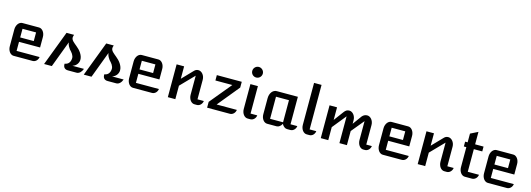

<svg xmlns="http://www.w3.org/2000/svg" viewBox="9 -1842 7992 2889"><g transform="rotate(15 4005.0 -397.0)"><path d="M93.8 -387.2Q93.8 -413.1 101.1 -435.5Q108.4 -458 120.8 -474.9Q133.3 -491.7 150.4 -501.5Q167.5 -511.2 186.5 -511.2H445.8Q464.8 -511.2 481.7 -501.5Q498.5 -491.7 511.2 -474.9Q523.9 -458 531.2 -435.5Q538.6 -413.1 538.6 -387.2V-224.6H210.4V-83.5H568.8Q566.9 -66.4 559.3 -51Q551.8 -35.6 540.3 -24.4Q528.8 -13.2 514.2 -6.6Q499.5 0 483.4 0H186.5Q167.5 0 150.4 -9.8Q133.3 -19.5 120.8 -36.4Q108.4 -53.2 101.1 -75.7Q93.8 -98.1 93.8 -124ZM421.9 -293V-427.7H210.4V-293Z M866.2 -540.5H983.4Q979 -529.8 976.8 -519.3Q974.6 -508.8 973.6 -502Q972.2 -483.9 979.5 -469.2Q986.8 -454.6 999.3 -441.2Q1011.7 -427.7 1028.1 -414.6Q1044.4 -401.4 1061.5 -386.7Q1081.1 -371.1 1101.1 -350.8Q1121.1 -330.6 1137.2 -306.4Q1153.3 -282.2 1163.3 -255.1Q1173.3 -228 1172.4 -198.7Q1171.4 -178.2 1163.6 -159.4Q1155.8 -140.6 1143.1 -125.7Q1130.4 -110.8 1113.5 -100.1Q1096.7 -89.4 1078.1 -84.5H1259.8Q1252.9 -65.4 1243.4 -50Q1233.9 -34.7 1221.9 -23.4Q1210 -12.2 1195.8 -6.1Q1181.6 0 1166.5 0H1032.7Q1010.3 0 995.4 -7.1Q980.5 -14.2 971.9 -25.9Q963.4 -37.6 960.2 -53Q957 -68.4 958.5 -85Q974.1 -86.9 989.3 -93.3Q1004.4 -99.6 1016.4 -111.6Q1028.3 -123.5 1036.4 -141.6Q1044.4 -159.7 1046.4 -185.1Q1048.3 -205.1 1042.5 -222.7Q1036.6 -240.2 1026.9 -255.9Q1017.1 -271.5 1004.4 -285.6Q991.7 -299.8 979.5 -313Q966.8 -329.6 954.1 -353Q941.4 -376.5 936 -410.2L781.7 0H661.1Z M1484.4 -540.5H1601.6Q1597.2 -529.8 1595 -519.3Q1592.8 -508.8 1591.8 -502Q1590.3 -483.9 1597.7 -469.2Q1605 -454.6 1617.4 -441.2Q1629.9 -427.7 1646.2 -414.6Q1662.6 -401.4 1679.7 -386.7Q1699.2 -371.1 1719.2 -350.8Q1739.3 -330.6 1755.4 -306.4Q1771.5 -282.2 1781.5 -255.1Q1791.5 -228 1790.5 -198.7Q1789.6 -178.2 1781.7 -159.4Q1773.9 -140.6 1761.2 -125.7Q1748.5 -110.8 1731.7 -100.1Q1714.8 -89.4 1696.3 -84.5H1877.9Q1871.1 -65.4 1861.6 -50Q1852.1 -34.7 1840.1 -23.4Q1828.1 -12.2 1814 -6.1Q1799.8 0 1784.7 0H1650.9Q1628.4 0 1613.5 -7.1Q1598.6 -14.2 1590.1 -25.9Q1581.5 -37.6 1578.4 -53Q1575.2 -68.4 1576.7 -85Q1592.3 -86.9 1607.4 -93.3Q1622.6 -99.6 1634.5 -111.6Q1646.5 -123.5 1654.5 -141.6Q1662.6 -159.7 1664.6 -185.1Q1666.5 -205.1 1660.6 -222.7Q1654.8 -240.2 1645 -255.9Q1635.3 -271.5 1622.6 -285.6Q1609.9 -299.8 1597.7 -313Q1585 -329.6 1572.3 -353Q1559.6 -376.5 1554.2 -410.2L1399.9 0H1279.3Z M1952.6 -387.2Q1952.6 -413.1 1960 -435.5Q1967.3 -458 1979.7 -474.9Q1992.2 -491.7 2009.3 -501.5Q2026.4 -511.2 2045.4 -511.2H2304.7Q2323.7 -511.2 2340.6 -501.5Q2357.4 -491.7 2370.1 -474.9Q2382.8 -458 2390.1 -435.5Q2397.5 -413.1 2397.5 -387.2V-224.6H2069.3V-83.5H2427.7Q2425.8 -66.4 2418.2 -51Q2410.6 -35.6 2399.2 -24.4Q2387.7 -13.2 2373 -6.6Q2358.4 0 2342.3 0H2045.4Q2026.4 0 2009.3 -9.8Q1992.2 -19.5 1979.7 -36.4Q1967.3 -53.2 1960 -75.7Q1952.6 -98.1 1952.6 -124ZM2280.8 -293V-427.7H2069.3V-293Z M2588.9 -511.2H2705.6V-317.9L2856.4 -474.1Q2872.1 -492.2 2888.9 -502Q2905.8 -511.7 2929.2 -511.7Q2948.7 -511.7 2966.8 -502Q2984.9 -492.2 2998.5 -475.3Q3012.2 -458.5 3020.3 -436Q3028.3 -413.6 3028.3 -387.7V-84H3127Q3125 -66.4 3117.4 -51.3Q3109.9 -36.1 3098.4 -24.7Q3086.9 -13.2 3072.3 -6.6Q3057.6 0 3041.5 0H3003.4Q2983.9 0 2967 -9.8Q2950.2 -19.5 2937.7 -36.4Q2925.3 -53.2 2918 -75.7Q2910.6 -98.1 2910.6 -124V-420.9L2705.6 -210V0H2588.9Z M3200.7 -90.8 3479 -427.7H3215.3V-511.2H3603.5V-421.4L3326.7 -83.5H3641.6Q3639.6 -66.4 3632.1 -51Q3624.5 -35.6 3613 -24.4Q3601.6 -13.2 3586.9 -6.6Q3572.3 0 3556.2 0H3200.7Z M3795.4 -629.4Q3778.3 -629.4 3763.4 -635.7Q3748.5 -642.1 3737.3 -653.3Q3726.1 -664.6 3719.7 -679.4Q3713.4 -694.3 3713.4 -711.4Q3713.4 -728.5 3719.7 -743.4Q3726.1 -758.3 3737.3 -769.5Q3748.5 -780.8 3763.4 -787.4Q3778.3 -793.9 3795.4 -793.9Q3812.5 -793.9 3827.4 -787.4Q3842.3 -780.8 3853.5 -769.5Q3864.7 -758.3 3871.3 -743.4Q3877.9 -728.5 3877.9 -711.4Q3877.9 -694.3 3871.3 -679.4Q3864.7 -664.6 3853.5 -653.3Q3842.3 -642.1 3827.1 -635.7Q3812 -629.4 3795.4 -629.4ZM3738.3 -511.2H3855V-83.5H3959.5Q3958 -66.4 3950.4 -51Q3942.9 -35.6 3931.4 -24.4Q3919.9 -13.2 3905.3 -6.6Q3890.6 0 3874.5 0H3831.5Q3812.5 0 3795.4 -9.8Q3778.3 -19.5 3765.6 -36.4Q3752.9 -53.2 3745.6 -75.7Q3738.3 -98.1 3738.3 -124Z M4043 -373.5Q4043 -402.8 4051 -428.2Q4059.1 -453.6 4073.2 -472.2Q4087.4 -490.7 4106.7 -501.2Q4126 -511.7 4148.4 -511.7H4477.5V-83.5H4583.5Q4581.5 -66.4 4574 -51Q4566.4 -35.6 4554.9 -24.4Q4543.5 -13.2 4528.8 -6.6Q4514.2 0 4498 0H4445.8Q4421.9 0 4400.4 -16.4Q4378.9 -32.7 4364.7 -60.5Q4350.6 -32.7 4329.1 -16.4Q4307.6 0 4283.7 0H4135.7Q4116.7 0 4099.6 -9.8Q4082.5 -19.5 4070.1 -36.1Q4057.6 -52.7 4050.3 -75Q4043 -97.2 4043 -122.6ZM4361.3 -83.5V-427.7H4159.2V-83.5Z M4658.7 -776.9H4775.4V-83.5H4879.4Q4876.5 -64 4868.4 -48.3Q4860.4 -32.7 4848.9 -22Q4837.4 -11.2 4823 -5.6Q4808.6 0 4793 0H4752Q4732.9 0 4715.8 -9.8Q4698.7 -19.5 4686 -36.4Q4673.3 -53.2 4666 -75.7Q4658.7 -98.1 4658.7 -124Z M4971.2 -511.2H5087.9V-314.9L5206.5 -474.1Q5222.2 -492.7 5239 -502.2Q5255.9 -511.7 5280.3 -511.7Q5299.8 -511.7 5317.6 -502Q5335.4 -492.2 5348.9 -475.3Q5362.3 -458.5 5370.4 -436Q5378.4 -413.6 5378.4 -387.7V-332.5L5481 -474.1Q5496.6 -492.2 5516.1 -502Q5535.6 -511.7 5559.6 -511.7Q5579.1 -511.7 5596.9 -502Q5614.7 -492.2 5628.2 -475.3Q5641.6 -458.5 5649.7 -436Q5657.7 -413.6 5657.7 -387.7V-83.5H5744.6Q5742.7 -66.4 5735.1 -51Q5727.5 -35.6 5716.1 -24.4Q5704.6 -13.2 5689.9 -6.6Q5675.3 0 5659.2 0H5632.8Q5613.8 0 5596.9 -9.8Q5580.1 -19.5 5567.9 -36.4Q5555.7 -53.2 5548.6 -75.7Q5541.5 -98.1 5541.5 -124V-417.5L5378.4 -219.7V0H5261.7V-417.5L5087.9 -202.6V0H4971.2Z M5844.7 -387.2Q5844.7 -413.1 5852.1 -435.5Q5859.4 -458 5871.8 -474.9Q5884.3 -491.7 5901.4 -501.5Q5918.5 -511.2 5937.5 -511.2H6196.8Q6215.8 -511.2 6232.7 -501.5Q6249.5 -491.7 6262.2 -474.9Q6274.9 -458 6282.2 -435.5Q6289.6 -413.1 6289.6 -387.2V-224.6H5961.4V-83.5H6319.8Q6317.9 -66.4 6310.3 -51Q6302.7 -35.6 6291.3 -24.4Q6279.8 -13.2 6265.1 -6.6Q6250.5 0 6234.4 0H5937.5Q5918.5 0 5901.4 -9.8Q5884.3 -19.5 5871.8 -36.4Q5859.4 -53.2 5852.1 -75.7Q5844.7 -98.1 5844.7 -124ZM6172.9 -293V-427.7H5961.4V-293Z M6481 -511.2H6597.7V-317.9L6748.5 -474.1Q6764.2 -492.2 6781 -502Q6797.9 -511.7 6821.3 -511.7Q6840.8 -511.7 6858.9 -502Q6877 -492.2 6890.6 -475.3Q6904.3 -458.5 6912.4 -436Q6920.4 -413.6 6920.4 -387.7V-84H7019Q7017.1 -66.4 7009.5 -51.3Q7002 -36.1 6990.5 -24.7Q6979 -13.2 6964.4 -6.6Q6949.7 0 6933.6 0H6895.5Q6876 0 6859.1 -9.8Q6842.3 -19.5 6829.8 -36.4Q6817.4 -53.2 6810.1 -75.7Q6802.7 -98.1 6802.7 -124V-420.9L6597.7 -210V0H6481Z M7122.1 -436H7083V-511.2H7122.1V-647L7238.8 -705.1V-511.2H7370.1V-436H7238.8V-83.5H7413.6Q7411.6 -66.4 7404.1 -51Q7396.5 -35.6 7384.8 -24.4Q7373 -13.2 7358.4 -6.6Q7343.8 0 7327.6 0H7214.8Q7195.8 0 7178.7 -9.8Q7161.6 -19.5 7149.2 -36.4Q7136.7 -53.2 7129.4 -75.7Q7122.1 -98.1 7122.1 -124Z M7481 -387.2Q7481 -413.1 7488.3 -435.5Q7495.6 -458 7508.1 -474.9Q7520.5 -491.7 7537.6 -501.5Q7554.7 -511.2 7573.7 -511.2H7833Q7852.1 -511.2 7868.9 -501.5Q7885.7 -491.7 7898.4 -474.9Q7911.1 -458 7918.5 -435.5Q7925.8 -413.1 7925.8 -387.2V-224.6H7597.7V-83.5H7956.1Q7954.1 -66.4 7946.5 -51Q7939 -35.6 7927.5 -24.4Q7916 -13.2 7901.4 -6.6Q7886.7 0 7870.6 0H7573.7Q7554.7 0 7537.6 -9.8Q7520.5 -19.5 7508.1 -36.4Q7495.6 -53.2 7488.3 -75.7Q7481 -98.1 7481 -124ZM7809.1 -293V-427.7H7597.7V-293Z"/></g></svg>

Font: Atomic Age
Style: Regular
Weight: 400
Version: Version 1.007; ttfautohint (v1.4.1) -l 6 -r 46 -G 0 -x 0 -H 